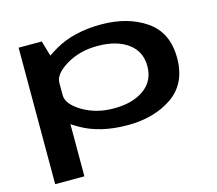

<svg xmlns="http://www.w3.org/2000/svg" viewBox="-113 -734 1241 1098"><g transform="rotate(-15 508.0 -185.0)"><path d="M82.5 223H255.5V-462L219.5 -585H82.5ZM571.5 4.5Q729.5 4.5 836.2 -69.2Q943 -143 943 -294Q943 -445 836.2 -518.2Q729.5 -591.5 571.5 -591.5Q409 -591.5 296.5 -526.2Q184 -461 184 -417.5L255.5 -330Q255.5 -383 335.2 -430.5Q415 -478 520 -478Q631.5 -478 699 -429.5Q766.5 -381 766.5 -293Q766.5 -205.5 699 -157Q631.5 -108.5 520 -108.5Q415 -108.5 335.2 -156.5Q255.5 -204.5 255.5 -257.5L184 -169Q184 -125.5 296.5 -60.5Q409 4.5 571.5 4.5Z"/></g></svg>

Font: Anybody ExtraExpanded SemiBold
Style: Regular
Weight: 600
Width: 8
Version: Version 1.113;gftools[0.9.25]